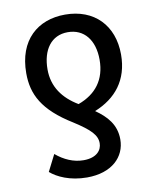

<svg xmlns="http://www.w3.org/2000/svg" viewBox="-86 -614 726 906"><g transform="rotate(-10 276.5 -161.5)"><path d="M288 -549C156 -549 60 -466 60 -308C60 -207 100 -126 238 -41C316 9 344 38 344 77C344 109 320 143 256 143C208 143 163 123 124 90L84 169C116 197 176 226 258 226C377 226 443 160 443 76C443 5 402 -39 349 -76C451 -117 516 -195 516 -318C516 -458 427 -549 288 -549ZM286 -465C364 -465 412 -406 412 -311C412 -215 363 -153 278 -122C206 -165 162 -225 162 -308C162 -402 207 -465 286 -465Z"/></g></svg>

Font: Noto Sans SemiCondensed Medium
Style: Regular
Weight: 500
Width: 4
Designer: Monotype Design Team
Foundry: Monotype Imaging Inc.
Version: Version 2.013